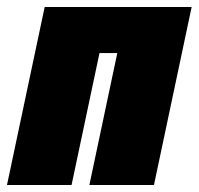

<svg xmlns="http://www.w3.org/2000/svg" viewBox="-39 -530 569 550"><path d="M-19 0 89 -510H510L402 0H217L297 -378H246L166 0Z"/></svg>

Font: Saira SemiCondensed Black
Style: Italic
Weight: 900
Width: 4
Italic angle: -12°
Designer: Hector Gatti with collaboration of the Omnibus-Type team
Foundry: Omnibus-Type
Version: Version 1.101